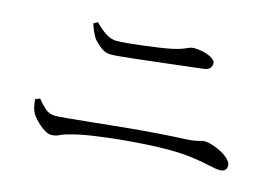

<svg xmlns="http://www.w3.org/2000/svg" viewBox="-72 -751 1144 788"><g transform="rotate(15 500.0 -357.5)"><path d="M190.9 -109.1Q179.6 -109.1 166.2 -116.7Q152.7 -124.4 139.8 -135.6Q127 -146.7 117 -158.6Q107.1 -170.5 102.9 -178.8Q97.6 -189 94.8 -201.6Q91.9 -214.1 90.3 -233.8L109.6 -241.4Q125.7 -221.2 143.7 -205.1Q161.7 -188.9 187.9 -188.9Q201.3 -188.9 242.5 -192.8Q283.8 -196.7 343.1 -202.9Q402.5 -209.1 470.9 -215.9Q539.3 -222.7 608.7 -227.8Q678.1 -232.9 737.8 -235.3Q759.5 -236.9 772.3 -239.6Q785 -242.2 792.6 -244.6Q800.3 -247 806.1 -247Q821.8 -247 842 -240.4Q862.2 -233.9 881.3 -223.7Q900.4 -213.5 913.2 -200.5Q925.9 -187.5 925.9 -174.4Q925.9 -161.3 918 -154.8Q910.2 -148.4 896 -148.4Q883.3 -148.4 853.7 -155.1Q824.1 -161.9 779.1 -168.5Q734.2 -175.1 674.1 -175.1Q633.4 -175.1 580.1 -172.2Q526.8 -169.3 469.5 -163.5Q412.2 -157.7 359.8 -150.1Q307.4 -142.4 269 -132Q240.8 -125 225 -117Q209.2 -109.1 190.9 -109.1ZM340.3 -491Q319.1 -491 298.4 -507Q277.7 -523 265.1 -539.5Q257.6 -552 252.1 -564.5Q246.5 -577 240.2 -596L257.5 -605.6Q285.9 -577.1 307.3 -564.1Q328.6 -551.1 351.4 -551.1Q367.3 -551.1 395.8 -553.8Q424.2 -556.5 458 -560.6Q491.8 -564.7 524.1 -569.4Q556.5 -574 579.5 -578.8Q608.8 -585.3 622.9 -591Q637 -596.8 646.1 -600.9Q655.1 -605.1 667 -605.1Q680.7 -605.1 696.5 -602.3Q712.3 -599.6 726.5 -594.3Q740.7 -589 749.9 -581.4Q759.1 -573.8 759.1 -564.1Q759.1 -551.8 751.1 -543.4Q743.1 -535 726 -533Q676.4 -527 626.5 -521.3Q576.5 -515.6 529.7 -510Q483 -504.4 444.2 -500Q405.4 -495.6 378.4 -493.3Q351.5 -491 340.3 -491Z"/></g></svg>

Font: Noto Serif KR ExtraLight
Style: Regular
Weight: 200
Designer: Ryoko NISHIZUKA 西塚涼子 (kana & ideographs); Frank Grießhammer (Latin, Greek & Cyrillic); Wenlong ZHANG 张文龙 (bopomofo); San
Foundry: Adobe
Version: Version 2.002-H1;hotconv 1.1.0;makeotfexe 2.6.0